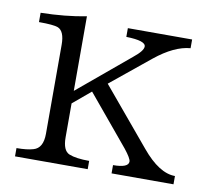

<svg xmlns="http://www.w3.org/2000/svg" viewBox="-62 -575 688 635"><g transform="rotate(10 282.0 -258.0)"><path d="M559.1 -9.8H351.1V-37.6Q402.8 -37.6 402.8 -58.6Q402.8 -68.8 379.9 -97.7L240.7 -265.1L180.7 -214.8V-101.1Q180.7 -56.2 203.6 -46.9Q226.6 -37.6 271 -37.6V-9.8H26.9V-37.6Q62 -37.6 83 -43.9Q114.7 -52.7 114.7 -101.1V-399.9Q114.7 -445.8 91.8 -455.1Q76.7 -460.9 27.8 -460.9V-492.2Q110.4 -493.7 180.7 -507.3V-256.8L355 -402.3Q386.2 -427.2 386.2 -441.9Q386.2 -461.4 320.8 -462.9V-492.2H536.6V-462.9Q482.4 -458.5 418.9 -407.2L287.1 -299.8L446.8 -108.9Q505.9 -37.6 559.1 -37.6Z"/></g></svg>

Font: I.MingCP
Style: Regular
Weight: 400
Designer: I.Font Project
Version: Version 8.000; Sep 06, 2022